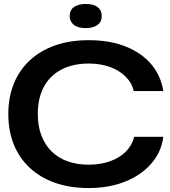

<svg xmlns="http://www.w3.org/2000/svg" viewBox="-20 -941 860 970"><path d="M428 9Q333 9 258 -17.5Q183 -44 130 -93.5Q77 -143 49.5 -211.5Q22 -280 22 -365Q22 -449 49.5 -517.5Q77 -586 130 -635.5Q183 -685 258 -711.5Q333 -738 428 -738Q535 -738 615 -706Q695 -674 744 -616.5Q793 -559 805 -481H656Q646 -523 614 -554.5Q582 -586 534.5 -603Q487 -620 428 -620Q350 -620 292 -590.5Q234 -561 202.5 -504Q171 -447 171 -365Q171 -303 189.5 -255.5Q208 -208 241 -175.5Q274 -143 321.5 -126Q369 -109 428 -109Q488 -109 536.5 -126.5Q585 -144 616.5 -176Q648 -208 658 -250H805Q795 -172 743.5 -113.5Q692 -55 611 -23Q530 9 428 9ZM413 -799Q373 -799 352.5 -816Q332 -833 332 -860Q332 -891 354.5 -906Q377 -921 413 -921Q454 -921 474 -904.5Q494 -888 494 -860Q494 -830 472 -814.5Q450 -799 413 -799Z"/></svg>

Font: Mona Sans Expanded SemiBold
Style: Regular
Weight: 600
Width: 7
Designer: Deni Anggara
Foundry: GitHub
Version: Version 2.000